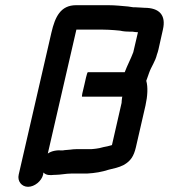

<svg xmlns="http://www.w3.org/2000/svg" viewBox="-20 -679 650 739"><path d="M189 -6H193C212 -6 234 -11 254 -11H315C347 -13 371 -17 399 -26C419 -31 437 -34 456 -44C483 -59 495 -78 503 -112L540 -273C548 -309 550 -344 543 -368L548 -382C550 -387 552 -393 554 -399C562 -422 578 -443 584 -469C587 -476 588 -482 590 -489L607 -565C620 -621 593 -649 536 -649C524 -649 515 -651 501 -651H493C487 -652 481 -653 473 -654C448 -656 425 -659 397 -659H273C213 -659 192 -614 178 -554L52 -7C46 18 63 40 88 40C113 40 140 18 146 -7L147 -15C158 -4 172 -4 189 -6ZM305 -354C297 -323 294 -307 296 -307H451L450 -304C449 -296 448 -289 448 -283L411 -121C410 -120 410 -120 409 -120L394 -116C384 -114 373 -112 363 -109L351 -107C347 -106 340 -106 332 -105H275C266 -105 258 -104 250 -103L227 -101C224 -100 221 -100 220 -100C199 -102 178 -98 164 -88L274 -565H375C390 -565 406 -564 420 -563L442 -561C455 -558 468 -557 483 -557H491C497 -556 503 -555 511 -555L493 -478C483 -451 470 -428 460 -401H318C315 -401 307 -363 305 -354Z"/></svg>

Font: Electronic
Style: ExBlkIt
Weight: 900
Version: Version 1.011